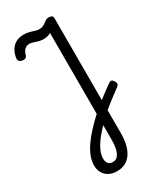

<svg xmlns="http://www.w3.org/2000/svg" viewBox="-309 -989 1233 1481"><g transform="rotate(-30 307.5 -248.0)"><path d="M268 398Q227 398 197 382Q167 366 150.5 337.5Q134 309 134 269Q134 231 149.5 191Q165 151 193 110Q221 69 259 27.5Q297 -14 342 -56Q370 -81 404.5 -109.5Q439 -138 477 -166.5Q515 -195 552 -222Q567 -232 577.5 -229.5Q588 -227 598 -210Q607 -196 605 -185Q603 -174 591 -165Q546 -132 504.5 -100Q463 -68 429 -39Q395 -10 371 15Q338 49 310.5 80.5Q283 112 263 142.5Q243 173 232 202.5Q221 232 221 260Q221 289 234.5 304.5Q248 320 275 320Q312 320 331.5 280.5Q351 241 351 170V-785Q339 -777 322.5 -772.5Q306 -768 287 -768Q268 -768 252 -771.5Q236 -775 222.5 -780Q209 -785 195.5 -788.5Q182 -792 168 -792Q152 -792 139 -784.5Q126 -777 117.5 -763.5Q109 -750 104 -733Q102 -720 92 -712.5Q82 -705 62 -707Q41 -711 33.5 -721Q26 -731 28 -745Q33 -785 51 -814.5Q69 -844 98 -860Q127 -876 166 -876Q187 -876 205 -872.5Q223 -869 238 -864Q253 -859 267 -855Q281 -851 296 -851Q314 -851 330.5 -858.5Q347 -866 356 -874Q369 -885 379 -889.5Q389 -894 401 -894Q420 -894 429 -887.5Q438 -881 438 -867V159Q438 235 418 288.5Q398 342 360.5 370Q323 398 268 398Z"/></g></svg>

Font: Playwrite HR Lijeva
Style: Regular
Weight: 400
Designer: Veronika Burian, José Scaglione
Foundry: TypeTogether
Version: Version 1.002